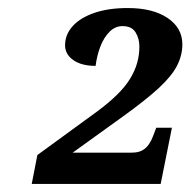

<svg xmlns="http://www.w3.org/2000/svg" viewBox="-20 -844 474 478"><path d="M59 -386 73 -458 221.3 -566.1Q251 -588 271.7 -608.5Q292.4 -628.9 304.2 -648.5Q316 -668 321.5 -687.6Q327 -707.1 327 -728.4Q327 -748 317.5 -763.5Q308 -779 284.9 -779Q266.7 -779 252.7 -764.9Q238.6 -750.9 230 -728.5Q221.3 -706.1 218 -680Q183 -680 162.5 -694.4Q142 -708.8 142 -731.3Q142 -758 161 -779Q180 -800 215.1 -812Q250.2 -824 298 -824Q360.3 -824 397.1 -799.3Q434 -774.5 434 -733.6Q434 -706 420.5 -680Q407 -654 375 -624.5Q343 -595 286 -554L161 -464H308Q324 -464 334 -469.5Q344 -475 350.5 -484.5Q357 -494 361 -505L369 -526H408L380 -386Z"/></svg>

Font: Noto Serif
Style: Italic
Weight: 400
Italic angle: -12°
Designer: Monotype Design Team
Foundry: Monotype Imaging Inc.
Version: Version 2.013